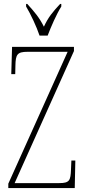

<svg xmlns="http://www.w3.org/2000/svg" viewBox="-20 -951 431 971"><path d="M180 -771H221C238 -816 266 -880 290 -918V-931H284C247 -891 224 -864 202 -816C178 -864 154 -891 118 -931H112V-918C135 -880 165 -816 180 -771ZM22 0H358L361 -139H341L339 -93C337 -39 332 -25 280 -25H54L354 -693V-714H41L37 -576H57L58 -620C59 -675 67 -689 119 -689H322L22 -22Z"/></svg>

Font: Noto Serif Lao ExtraCondensed Thin
Style: Regular
Weight: 100
Width: 2
Designer: Monotype Design Team
Foundry: Monotype Imaging Inc.
Version: Version 2.003